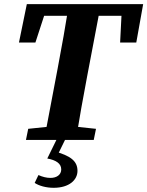

<svg xmlns="http://www.w3.org/2000/svg" viewBox="-20 -677 713 929"><path d="M71.7 -471.1H151.3L211.9 -657L131.2 -600.5H628.2L570.6 -657L561.2 -471.1H639.4L672.7 -657H109.8L71.7 -471.1ZM105.6 0H433.6L444.5 -53.7L302.5 -68.7H260.7L116.5 -53.7L105.6 0ZM193.4 0H347.1C363.8 -103 382.5 -207 402.2 -310.7L468.1 -657H313.7C297 -554 279 -450 259.2 -347L193.4 0ZM208.8 89.9C250 97.6 276.3 113.6 276.3 142.6C276.3 168.3 254.7 183.8 224.1 183.8C204.8 183.8 185.1 178.6 166 170L147.8 208C168.1 221.7 202.1 231.7 239.7 231.7C315.2 231.7 354.9 193.4 354.9 149.8C354.9 102.1 321.6 76.7 242.1 54.9L255.6 79.5L294.9 -0.7H253.2L208.8 89.9Z"/></svg>

Font: Source Serif Variable
Style: Italic
Weight: 389
Italic angle: -12°
Designer: Frank Grießhammer
Foundry: Adobe Systems Incorporated
Version: Version 3.001;hotconv 1.0.111;makeotfexe 2.5.65597